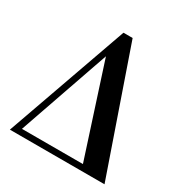

<svg xmlns="http://www.w3.org/2000/svg" viewBox="-175 -904 1003 1043"><g transform="rotate(30 327.0 -382.0)"><path d="M358.5 -764.5H301L30 0H623.5ZM282.5 -606 467 -36.5H84.5Z"/></g></svg>

Font: Bodoni* 06pt Medium
Style: Regular
Weight: 500
Version: Version 2.3